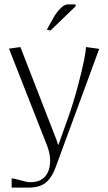

<svg xmlns="http://www.w3.org/2000/svg" viewBox="-20 -690 494 877"><path d="M325.2 -661.1 210.9 -550.8 193.8 -554.2 224.1 -608.9Q238.3 -633.8 256.3 -651.9Q274.4 -669.9 289.1 -669.9H325.2ZM21 -467.8 73.2 -475.1 230 -71.8Q234.9 -60.1 238 -51.3Q241.2 -42.5 243.2 -35.9Q245.1 -29.3 245.1 -28.8H247.1L287.1 -141.1Q313.5 -213.9 334.5 -292.5Q355.5 -371.1 364.3 -416.5Q373 -461.9 373 -475.1L433.1 -466.8L235.8 69.8Q227.5 92.8 218.5 108.6Q209.5 124.5 195.3 138.7Q181.2 152.8 159.9 159.9Q138.7 167 109.9 167H33.2V125Q44.4 125 73.7 133.5Q103 142.1 115.2 142.1H120.1Q163.1 142.1 186 116.2Q209 90.3 209 43Q209 12.7 195.8 -22.9Z"/></svg>

Font: Resagokr
Style: Light
Weight: 300
Designer: gluk
Foundry: gluk
Version: Version 0.95